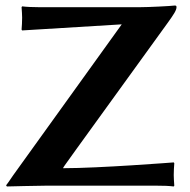

<svg xmlns="http://www.w3.org/2000/svg" viewBox="-20 -671 685 694"><path d="M208 -63C208 -67 211 -69 588 -591C608 -619 618 -634 618 -645C618 -649 617 -651 612 -651C596 -649 517 -645 486 -645H121C99 -645 76 -646 60 -648L58 -645C59 -631 60 -617 60 -607C60 -597 59 -572 58 -564L60 -561C60 -561 419 -583 420 -583L28 -38C22 -30 13 -15 2 -1L5 3C5 3 124 0 154 0H537C573 0 592 1 608 3L610 0C609 -14 608 -28 608 -38C608 -48 609 -73 610 -81L608 -84C608 -84 339 -63 208 -63Z"/></svg>

Font: Libertinus Sans
Style: Bold
Weight: 700
Designer: Philipp H. Poll, Khaled Hosny
Foundry: Caleb Maclennan
Version: Version 7.050;RELEASE